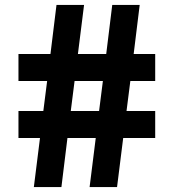

<svg xmlns="http://www.w3.org/2000/svg" viewBox="-20 -760 706 780"><path d="M117.5 0 142.5 -199.5H55V-309H156L171.5 -431H55V-540.5H185L209.5 -740H321.5L296.5 -540.5H411.5L436 -740H547.5L523 -540.5H610.5V-431H509.5L494 -309H610.5V-199.5H480.5L455.5 0H344L369 -199.5H254L229.5 0ZM267.5 -309H382.5L398 -431H283Z"/></svg>

Font: Encode Sans Exp SmBold
Style: Regular
Weight: 600
Width: 7
Designer: Multiple Designers
Foundry: Impallari Type
Version: Version 3.002; ttfautohint (v1.8.3) -l 8 -r 50 -G 200 -x 14 